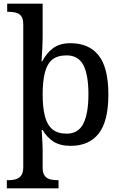

<svg xmlns="http://www.w3.org/2000/svg" viewBox="-20 -780 660 1040"><path d="M17 240V196H26Q47 196 65 191Q83 186 94.5 171Q106 156 106 125V-647Q106 -678 95 -692.5Q84 -707 66 -711.5Q48 -716 27 -716H19V-760H211V-576Q211 -555 209.5 -524.5Q208 -494 206.5 -471Q205 -448 205 -448H209Q232 -493 268 -519.5Q304 -546 362 -546Q462 -546 514.5 -479.5Q567 -413 567 -268Q567 -123 514.5 -56.5Q462 10 363 10Q305 10 269 -13.5Q233 -37 211 -76H206Q206 -76 206.5 -62.5Q207 -49 208.5 -29Q210 -9 210.5 10Q211 29 211 38V129Q211 158 222.5 172.5Q234 187 252 191.5Q270 196 291 196H297V240ZM341 -56Q404 -56 431.5 -110.5Q459 -165 459 -269Q459 -375 431.5 -427.5Q404 -480 341 -480Q291 -480 263 -457Q235 -434 223 -386.5Q211 -339 211 -268Q211 -199 223 -151.5Q235 -104 263.5 -80Q292 -56 341 -56Z"/></svg>

Font: ET Text
Style: Regular
Weight: 470
Designer: Monotype Design Team
Foundry: Monotype Imaging Inc.
Version: Version 2.009